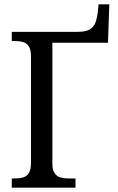

<svg xmlns="http://www.w3.org/2000/svg" viewBox="-20 -860 542 880"><path d="M34 0V-42H48Q70 -42 86.5 -47Q103 -52 112.5 -67.5Q122 -83 122 -114V-601Q122 -632 112.5 -647Q103 -662 86.5 -667Q70 -672 48 -672H34V-714H335Q371 -714 390 -724.5Q409 -735 417 -755.5Q425 -776 428 -804L432 -840H481L475 -664H220V-110Q220 -81 230.5 -66Q241 -51 258 -46.5Q275 -42 295 -42H326V0Z"/></svg>

Font: Noto Serif SemiCondensed
Style: Regular
Weight: 400
Width: 4
Designer: Monotype Design Team
Foundry: Monotype Imaging Inc.
Version: Version 2.013